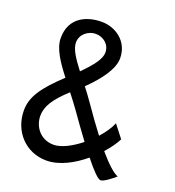

<svg xmlns="http://www.w3.org/2000/svg" viewBox="-134 -831 864 948"><g transform="rotate(20 298.5 -356.5)"><path d="M239.3 -725.1C161.6 -725.1 75.7 -689.5 75.7 -581.1C75.7 -526.4 114.7 -468.8 164.6 -404.3C69.3 -314.9 26.9 -255.9 26.9 -183.1C26.9 -73.7 106 12.2 214.8 12.2C283.2 12.2 354 -26.4 411.6 -74.7C456.1 -19 486.8 12.2 500.5 12.2C517.6 12.2 555.7 -18.6 573.7 -34.2C548.8 -44.4 514.6 -75.2 468.3 -129.4C495.1 -159.2 515.6 -189 527.3 -212.4L476.1 -278.3C465.8 -252 444.8 -221.2 418.5 -191.9C388.7 -231 355 -277.3 317.4 -332C301.3 -355 285.2 -377 269 -397.5C337.4 -463.9 385.7 -531.2 385.7 -585.9C385.7 -674.8 313.5 -725.1 239.3 -725.1ZM261.2 -278.3C298.3 -225.6 332 -178.7 361.8 -138.7C314.9 -101.1 262.7 -73.2 222.2 -73.2C151.4 -73.2 112.3 -130.4 112.3 -185.5C112.3 -234.9 139.6 -279.3 210.9 -344.7C227.5 -323.2 244.6 -301.3 261.2 -278.3ZM153.8 -585.9C153.8 -630.4 194.3 -659.2 231.9 -659.2C271 -659.2 307.6 -631.8 307.6 -588.4C307.6 -554.2 275.4 -512.7 221.2 -458.5C182.6 -508.8 153.8 -550.8 153.8 -585.9Z"/></g></svg>

Font: Andika
Style: Regular
Weight: 400
Designer: Victor Gaultney, Annie Olsen, Julie Remington, Don Collingsworth, Eric Hays
Foundry: SIL International
Version: Version 1.000